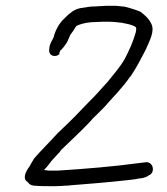

<svg xmlns="http://www.w3.org/2000/svg" viewBox="-20 -661 576 663"><path d="M150 -491C148 -482 153 -472 161 -469C169 -466 179 -468 185 -474V-479C186 -482 188 -484 188 -486C196 -493 204 -503 212 -516C216 -525 220 -534 223 -541C230 -550 237 -560 242 -569C243 -571 247 -573 249 -574C266 -581 289 -585 312 -585C326 -586 339 -586 352 -586C371 -586 387 -584 403 -582C407 -581 409 -580 412 -580L422 -578C429 -576 449 -571 450 -565C451 -561 450 -556 449 -550C439 -515 426 -487 411 -458C396 -431 372 -404 353 -380C330 -355 309 -330 286 -308L257 -278C232 -251 204 -225 179 -201C152 -171 124 -144 98 -114C92 -103 86 -95 81 -85C68 -68 57 -43 75 -33C80 -26 86 -21 96 -20C119 -18 141 -18 166 -18C180 -18 195 -19 209 -20C213 -20 218 -20 222 -21C288 -26 359 -32 421 -39C434 -41 445 -41 456 -44L471 -46C477 -47 482 -49 489 -52L493 -55C518 -65 509 -101 486 -101C483 -101 480 -100 477 -100L461 -98C372 -86 277 -78 181 -72H148C142 -73 137 -73 132 -74C136 -78 139 -82 142 -85L154 -100C155 -102 157 -105 161 -109C170 -118 178 -128 187 -137C188 -139 190 -142 192 -144C225 -176 260 -208 292 -242C298 -250 305 -257 312 -263L340 -291C367 -322 403 -358 427 -393C430 -396 432 -399 434 -402C454 -432 466 -457 483 -489C496 -520 516 -553 502 -580C494 -597 478 -611 464 -621L448 -627C437 -631 422 -635 410 -638L380 -641H346C336 -640 324 -640 312 -639C305 -639 298 -638 291 -638C280 -636 269 -635 258 -633C236 -629 220 -615 206 -601C205 -599 203 -598 202 -597C186 -583 171 -557 165 -532C165 -530 163 -529 163 -528C159 -519 153 -511 151 -500Z"/></svg>

Font: Scribbler
Style: Ita
Weight: 400
Designer: Mew Too
Foundry: Cannot Into Space Fonts
Version: Version 1.001